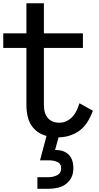

<svg xmlns="http://www.w3.org/2000/svg" viewBox="-20 -830 610 1181"><path d="M210 260H276.2Q307.5 260 331.9 247.5Q356.2 235 356.2 205Q356.2 176.2 332.5 166.2Q308.8 156.2 282.5 156.2H226.2L266.2 6.2Q206.2 -10 174.4 -56.9Q142.5 -103.8 142.5 -186.2V-535H0V-625H142.5V-810H250V-625H490V-535H250V-186.2Q250 -130 275.6 -102.5Q301.2 -75 345 -75Q385 -75 417.5 -103.8Q450 -132.5 468.8 -195L551.2 -148.8Q518.8 -60 464.4 -23.1Q410 13.8 340 15L318.8 92.5H321.2Q372.5 92.5 401.9 120.6Q431.2 148.8 431.2 205Q431.2 238.8 418.8 262.5Q406.2 286.2 385.6 301.9Q365 317.5 337.5 324.4Q310 331.2 281.2 331.2H210Z"/></svg>

Font: Abordage
Style: Regular
Weight: 400
Designer: Ange Degheest & Eugénie Bidaut
Foundry: Velvetyne Type Foundry
Version: Version 1.000;FEAKit 1.0